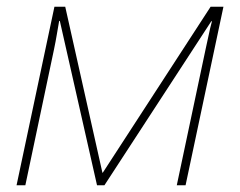

<svg xmlns="http://www.w3.org/2000/svg" viewBox="-20 -548 710 568"><path d="M29 0 141 -528H173L283 -37H284L603 -528H641L529 0H503L589 -406Q594 -427 597.5 -445Q601 -463 607 -485H605L289 0H267L157 -486H155Q151 -464 148 -445.5Q145 -427 140 -403L55 0Z"/></svg>

Font: Noto Sans Thin
Style: Italic
Weight: 100
Italic angle: -12°
Designer: Monotype Design Team
Foundry: Monotype Imaging Inc.
Version: Version 2.013; ttfautohint (v1.8.4.7-5d5b)